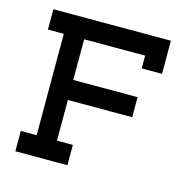

<svg xmlns="http://www.w3.org/2000/svg" viewBox="-82 -588 647 666"><g transform="rotate(15 241.0 -255.0)"><path d="M217 0V-73H160V-219H391V-291H160V-437H379V-391H452V-510H30V-437H87V-73H30V0Z"/></g></svg>

Font: Venice Serif Bold
Style: Regular
Weight: 700
Designer: Bruno Pierini
Foundry: Unio | Creative Solutions
Version: Version 1.000;PS 001.000;hotconv 1.0.70;makeotf.lib2.5.58329